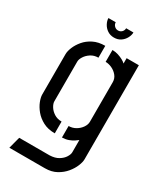

<svg xmlns="http://www.w3.org/2000/svg" viewBox="-213 -757 868 1022"><g transform="rotate(30 221.0 -246.0)"><path d="M214.4 -601.4Q190.8 -601.4 173.6 -613.2Q156.4 -625 147 -642.8Q137.6 -660.6 137.6 -677H182.4Q182.4 -664 191.9 -654.5Q201.4 -645 214.4 -645Q228.4 -645 237.4 -654.5Q246.4 -664 246.4 -677H291.2Q291.2 -660.6 281.8 -642.8Q272.4 -625 255.4 -613.2Q238.4 -601.4 214.4 -601.4ZM26 184.6 45 112.6H232.2Q264.2 111.4 285.5 98.5Q306.8 85.6 317.5 68.3Q328.2 51 328.2 38V-37.2Q322.4 -32.6 310.4 -24.4Q298.4 -16.2 281 -9.7Q263.6 -3.2 241.2 -2.6V-73.2Q264 -73.2 283.7 -84.5Q303.4 -95.8 315.8 -113.7Q328.2 -131.6 328.2 -149.4V-392.4Q328.2 -415.2 314.3 -432.2Q300.4 -449.2 280.4 -458.4Q260.4 -467.6 241.2 -467.6V-540.4Q260 -540.4 277.4 -534.8Q294.8 -529.2 308.3 -521.7Q321.8 -514.2 328.2 -507.4V-540.4H403.4V38Q403.4 54.8 393.5 79.3Q383.6 103.8 363.8 127.8Q344 151.8 314.3 168.2Q284.6 184.6 244.4 184.6ZM197 -2.6Q154.8 -2.6 124.4 -18.7Q94 -34.8 74.5 -58.3Q55 -81.8 45.4 -106.3Q35.8 -130.8 35.8 -148.2V-396.8Q35.8 -414.6 45.7 -438.9Q55.6 -463.2 75.1 -486.5Q94.6 -509.8 125 -525.1Q155.4 -540.4 197 -540.4V-467.6Q170.6 -467.6 150.8 -454.5Q131 -441.4 120.4 -424.2Q109.8 -407 109.8 -393.8V-149.2Q109.8 -135.4 120.3 -118Q130.8 -100.6 150.4 -87.8Q170 -75 197 -75Z"/></g></svg>

Font: Stick No Bills ExtraLight
Style: Regular
Weight: 200
Designer: Kosala Senevirathne, Siva Puranthara, Lasantha Premarathna, Tharique Azeez
Foundry: mooniak
Version: Version 2.000